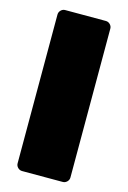

<svg xmlns="http://www.w3.org/2000/svg" viewBox="-111 -764 545 818"><g transform="rotate(15 161.5 -355.0)"><path d="M45 -27V-683Q45 -694 53 -702Q61 -710 72 -710H251Q262 -710 270 -702Q278 -694 278 -683V-27Q278 -16 270 -8Q262 0 251 0H72Q61 0 53 -8Q45 -16 45 -27Z"/></g></svg>

Font: Rubik
Style: Regular
Weight: 900
Designer: Hubert & Fischer
Foundry: Hubert & Fischer
Version: Version 1.100